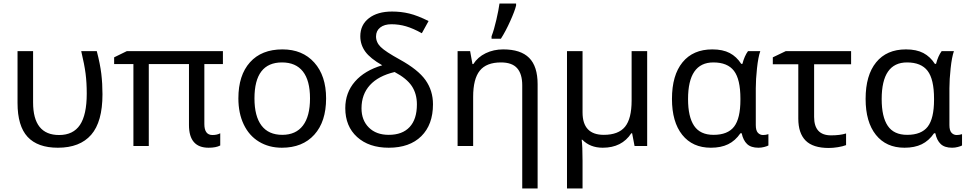

<svg xmlns="http://www.w3.org/2000/svg" viewBox="-20 -825 5472 1085"><path d="M307.1 9.8Q192.9 9.8 136 -51.5Q79.1 -112.8 79.1 -243.2V-536.1H167V-246.1Q167 -62 314 -62Q393.6 -62 431.9 -119.1Q470.2 -176.3 470.2 -295.9Q470.2 -358.4 463.6 -409.4Q457 -460.4 439 -536.1H526.9Q545.9 -463.4 552.5 -408Q559.1 -352.5 559.1 -292Q559.1 -136.7 495.4 -63.5Q431.6 9.8 307.1 9.8Z M1180.7 -62Q1206.5 -62 1224.6 -71.8V-2.9Q1200.7 9.8 1158.7 9.8Q1047.9 9.8 1047.9 -118.2V-462.9H820.8V0H733.9V-462.9H625V-501L696.8 -536.1H1239.7V-462.9H1134.8V-124Q1134.8 -62 1180.7 -62Z M1822.8 -269Q1822.8 -137.7 1756.3 -64Q1689.9 9.8 1572.8 9.8Q1500 9.8 1443.8 -24.2Q1387.7 -58.1 1357.4 -121.6Q1327.1 -185.1 1327.1 -269Q1327.1 -399.9 1392.6 -472.9Q1458 -545.9 1576.2 -545.9Q1689.5 -545.9 1756.1 -471.4Q1822.8 -397 1822.8 -269ZM1418 -269Q1418 -168 1457.8 -115.5Q1497.6 -63 1575.2 -63Q1651.9 -63 1691.9 -115.5Q1731.9 -168 1731.9 -269Q1731.9 -370.1 1691.7 -421.1Q1651.4 -472.2 1573.7 -472.2Q1418 -472.2 1418 -269Z M2140.1 -456.1Q2072.3 -494.6 2044.2 -533.4Q2016.1 -572.3 2016.1 -620.1Q2016.1 -684.6 2064.7 -722.2Q2113.3 -759.8 2195.8 -759.8Q2246.6 -759.8 2293 -748.5Q2339.4 -737.3 2401.9 -706.1L2363.8 -637.2Q2314.5 -664.6 2274.4 -676.3Q2234.4 -688 2191.9 -688Q2151.9 -688 2128.4 -669.4Q2105 -650.9 2105 -619.1Q2105 -585.4 2131.6 -559.3Q2158.2 -533.2 2238.8 -488.8Q2342.8 -431.6 2384.8 -372.1Q2426.8 -312.5 2426.8 -235.8Q2426.8 -120.6 2360.8 -55.4Q2294.9 9.8 2176.8 9.8Q2064.9 9.8 1998 -50.8Q1931.2 -111.3 1931.2 -213.9Q1931.2 -301.3 1985.8 -364Q2040.5 -426.8 2140.1 -456.1ZM2335.9 -234.9Q2335.9 -295.4 2306.9 -338.9Q2277.8 -382.3 2210 -418Q2117.7 -396 2070.3 -343.8Q2022.9 -291.5 2022.9 -212.9Q2022.9 -145.5 2064.5 -104.2Q2106 -63 2176.8 -63Q2253.9 -63 2294.9 -107.2Q2335.9 -151.4 2335.9 -234.9Z M2931.2 240.2V-342.8Q2931.2 -407.2 2902.3 -439.7Q2873.5 -472.2 2811 -472.2Q2728.5 -472.2 2691.2 -425.5Q2653.8 -378.9 2653.8 -277.8V0H2565.9V-536.1H2636.7L2649.9 -462.9H2654.8Q2679.7 -502.4 2724.6 -524.2Q2769.5 -545.9 2823.7 -545.9Q2922.4 -545.9 2970.2 -498Q3018.1 -450.2 3018.1 -349.1V240.2ZM2757.8 -620.1Q2772 -656.7 2784.9 -713.1Q2797.9 -769.5 2802.7 -805.2H2896.5V-793.9Q2889.2 -763.2 2863.5 -706.1Q2837.9 -648.9 2810.5 -606H2757.8Z M3272 -189.9Q3272 -63 3392.1 -63Q3474.6 -63 3512 -108.6Q3549.3 -154.3 3549.3 -256.8V-536.1H3637.2V0H3565.9L3552.2 -71.8H3547.4Q3494.1 9.8 3386.2 9.8Q3314.9 9.8 3271 -35.2H3267.1Q3272 1 3272 84V240.2H3184.1V-536.1H3272Z M4012.2 -63Q4092.8 -63 4128.4 -109.4Q4164.1 -155.8 4164.1 -261.2V-267.1Q4164.1 -377 4127.7 -424.6Q4091.3 -472.2 4011.2 -472.2Q3868.2 -472.2 3868.2 -265.1Q3868.2 -164.6 3902.6 -113.8Q3937 -63 4012.2 -63ZM3997.1 9.8Q3893.6 9.8 3835.4 -63Q3777.3 -135.7 3777.3 -266.1Q3777.3 -399.9 3836.9 -472.9Q3896.5 -545.9 4005.4 -545.9Q4064.5 -545.9 4103.5 -525.4Q4142.6 -504.9 4168.9 -463.9H4175.3Q4187 -508.8 4207 -536.1H4276.4Q4264.6 -502.4 4257.8 -439.2Q4251 -376 4251 -326.2V-118.2Q4251 -87.4 4262.9 -74.7Q4274.9 -62 4292 -62Q4307.6 -62 4322.3 -66.9V-2.9Q4314.5 1.5 4298.6 5.6Q4282.7 9.8 4266.1 9.8Q4223.6 9.8 4201.7 -11.2Q4179.7 -32.2 4171.4 -71.8H4164.1Q4134.8 -29.3 4094.5 -9.8Q4054.2 9.8 3997.1 9.8Z M4789.6 -536.1V-461.9H4580.6V-164.1Q4580.6 -60.1 4676.3 -60.1Q4727.1 -60.1 4761.2 -70.8V-4.9Q4742.2 2.4 4714.6 6.8Q4687 11.2 4663.6 11.2Q4574.2 11.2 4532.7 -30.5Q4491.2 -72.3 4491.2 -154.8V-461.9H4347.2V-501L4420.4 -536.1Z M5106.4 -63Q5187 -63 5222.7 -109.4Q5258.3 -155.8 5258.3 -261.2V-267.1Q5258.3 -377 5221.9 -424.6Q5185.5 -472.2 5105.5 -472.2Q4962.4 -472.2 4962.4 -265.1Q4962.4 -164.6 4996.8 -113.8Q5031.2 -63 5106.4 -63ZM5091.3 9.8Q4987.8 9.8 4929.7 -63Q4871.6 -135.7 4871.6 -266.1Q4871.6 -399.9 4931.2 -472.9Q4990.7 -545.9 5099.6 -545.9Q5158.7 -545.9 5197.8 -525.4Q5236.8 -504.9 5263.2 -463.9H5269.5Q5281.2 -508.8 5301.3 -536.1H5370.6Q5358.9 -502.4 5352.1 -439.2Q5345.2 -376 5345.2 -326.2V-118.2Q5345.2 -87.4 5357.2 -74.7Q5369.1 -62 5386.2 -62Q5401.9 -62 5416.5 -66.9V-2.9Q5408.7 1.5 5392.8 5.6Q5377 9.8 5360.4 9.8Q5317.9 9.8 5295.9 -11.2Q5273.9 -32.2 5265.6 -71.8H5258.3Q5229 -29.3 5188.7 -9.8Q5148.4 9.8 5091.3 9.8Z"/></svg>

Font: Noto Sans Southeast Asian
Style: Regular
Weight: 400
Designer: Monotype Design Team
Foundry: Monotype Imaging Inc.
Version: Version 1.06 uh; ttfautohint (v1.4.1)